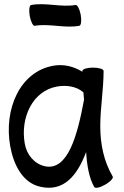

<svg xmlns="http://www.w3.org/2000/svg" viewBox="-20 -874 594 923"><path d="M147 -750C218 -762 290 -737 361 -750C370 -751 373 -775 368 -803C363 -830 352 -852 343 -850C273 -838 200 -863 130 -850C121 -849 118 -825 123 -797C128 -770 139 -748 147 -750ZM522 -25C479 -98 462 -182 462 -267C462 -356 478 -444 478 -533C478 -542 455 -549 427 -549C399 -549 376 -542 376 -533V-529C334 -555 286 -567 236 -558C74 -529 -2 -347 29 -172C45 -82 89 6 175 24C286 49 351 -29 394 -143C398 -79 408 -19 433 25C438 33 461 28 485 14C510 0 526 -18 522 -25ZM195 -75C144 -87 108 -131 99 -184C77 -309 137 -437 254 -458C300 -466 348 -459 381 -430C382 -418 383 -407 384 -395C353 -227 307 -50 195 -75Z"/></svg>

Font: Nupuram Condensed Medium
Style: Regular
Weight: 500
Width: 3
Designer: Santhosh Thottingal (santhosh.thottingal@gmail.com)
Foundry: SMC
Version: Version 1.000